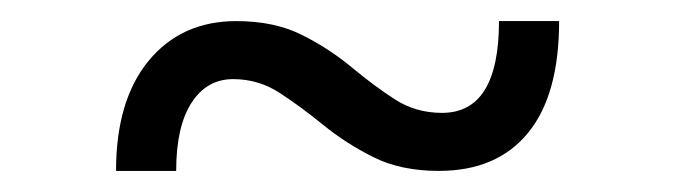

<svg xmlns="http://www.w3.org/2000/svg" viewBox="-20 -363 640 182"><path d="M90 -201Q90 -268 121 -305.5Q152 -343 204 -343Q240 -343 266 -330Q292 -317 313 -299.5Q334 -282 354 -269Q374 -256 399 -256Q453 -256 453 -343H510Q510 -273 480.5 -237Q451 -201 396 -201Q360 -201 334 -214Q308 -227 286.5 -244.5Q265 -262 245 -275Q225 -288 201 -288Q176 -288 161.5 -265.5Q147 -243 147 -201Z"/></svg>

Font: Spectral SC ExtraBold
Style: Regular
Weight: 800
Designer: Jean-Baptiste Levee
Foundry: Production Type
Version: Version 2.001